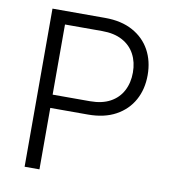

<svg xmlns="http://www.w3.org/2000/svg" viewBox="-82 -799 779 870"><g transform="rotate(10 308.0 -364.0)"><path d="M89.4 0V-727.5H332Q406.7 -727.5 459.2 -698.7Q511.7 -669.9 539.1 -619.9Q566.4 -569.8 566.4 -505.4Q566.4 -440.4 538.8 -390.4Q511.2 -340.3 458.7 -311.5Q406.2 -282.7 331.1 -282.7H135.7V-343.8H329.6Q384.8 -343.8 422.4 -364.3Q460 -384.8 479.2 -421.4Q498.5 -458 498.5 -505.4Q498.5 -552.7 479.2 -589.1Q460 -625.5 422.1 -646Q384.3 -666.5 329.1 -666.5H157.7V0Z"/></g></svg>

Font: Inter 20pt Light
Style: Regular
Weight: 300
Version: Version 4.001;git-66647c0bb